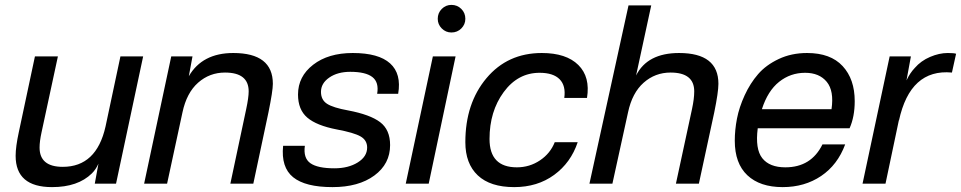

<svg xmlns="http://www.w3.org/2000/svg" viewBox="-20 -752 3934 786"><path d="M193 14Q44 14 44 -114Q44 -151 57 -211L123 -521H217L150 -210Q142 -173 142 -148Q142 -69 237 -69Q375 -69 412 -234L473 -521H566L455 0H368L383 -82Q373 -59 356 -42Q299 14 193 14Z M768 -521 753 -440Q808 -535 935 -535Q1097 -535 1097 -409Q1097 -380 1079 -292L1017 0H923L988 -306Q998 -353 998 -378Q998 -455 901 -455Q838 -455 791 -413.5Q744 -372 727 -292L664 0H570L681 -521Z M1424 -535Q1530 -535 1577 -492.5Q1624 -450 1610 -368H1524Q1532 -415 1504.5 -436.5Q1477 -458 1414 -458Q1362 -458 1328 -434.5Q1294 -411 1294 -376Q1294 -343 1319 -327Q1344 -311 1405 -300Q1495 -283 1536 -252Q1577 -221 1577 -158Q1577 -81 1512.5 -33.5Q1448 14 1341 14Q1230 14 1180 -26.5Q1130 -67 1139 -155H1228Q1221 -105 1250.5 -84Q1280 -63 1349 -63Q1406 -63 1444.5 -87Q1483 -111 1483 -148Q1483 -178 1456 -193.5Q1429 -209 1359 -222Q1276 -238 1238 -270.5Q1200 -303 1200 -365Q1200 -439 1262 -487Q1324 -535 1424 -535Z M1845 -521 1735 0H1641L1752 -521ZM1772 -675Q1772 -699 1788.5 -715.5Q1805 -732 1828 -732Q1852 -732 1868.5 -715.5Q1885 -699 1885 -675Q1885 -652 1868.5 -635.5Q1852 -619 1828 -619Q1805 -619 1788.5 -635.5Q1772 -652 1772 -675Z M2198 -535Q2298 -535 2347.5 -486Q2397 -437 2383 -351H2290Q2297 -401 2271 -427.5Q2245 -454 2189 -454Q2100 -454 2042 -375Q1984 -296 1984 -183Q1984 -67 2096 -67Q2148 -67 2190.5 -95.5Q2233 -124 2251 -170H2345Q2317 -86 2248.5 -36Q2180 14 2085 14Q1987 14 1936 -34Q1885 -82 1885 -170Q1885 -329 1971.5 -432Q2058 -535 2198 -535Z M2646 -730 2584 -443Q2630 -535 2760 -535Q2921 -535 2921 -409Q2921 -375 2904 -292L2841 0H2747L2813 -306Q2822 -348 2822 -378Q2822 -455 2725 -455Q2662 -455 2615 -413.5Q2568 -372 2551 -292L2487 0H2393L2553 -730Z M3284 -535Q3380 -535 3429.5 -481.5Q3479 -428 3479 -338Q3479 -274 3458 -227H3082Q3071 -142 3100.5 -104.5Q3130 -67 3195 -67Q3301 -67 3347 -161H3440Q3409 -77 3341.5 -31.5Q3274 14 3184 14Q3091 14 3039.5 -34.5Q2988 -83 2988 -176Q2988 -220 2997 -266.5Q3006 -313 3028.5 -362Q3051 -411 3083.5 -448.5Q3116 -486 3168 -510.5Q3220 -535 3284 -535ZM3099 -305H3384Q3395 -380 3364.5 -417Q3334 -454 3276 -454Q3216 -454 3169.5 -417Q3123 -380 3099 -305Z M3860 -535Q3885 -535 3894 -532L3877 -455Q3706 -471 3660 -258V-261L3605 0H3511L3622 -521H3709L3691 -423Q3705 -453 3725 -474Q3750 -503 3787.5 -519Q3825 -535 3860 -535Z"/></svg>

Font: Nacelle
Style: Italic
Weight: 400
Italic angle: -12°
Designer: Sora Sagano
Foundry: Sora Sagano
Version: Version 1.000;FEAKit 1.0